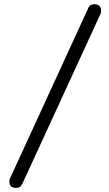

<svg xmlns="http://www.w3.org/2000/svg" viewBox="-20 -793 520 915"><path d="M85.4 84.5Q76.7 102.5 56.6 102.5Q24.4 102.5 24.4 70.3Q24.4 62.5 28.8 54.7L398.9 -750.5Q406.2 -772.9 429.7 -772.9Q461.9 -772.9 461.9 -740.7Q461.9 -734.4 459.5 -728Q457.5 -723.6 276.9 -331.1Q96.2 61.5 86.4 83Z"/></svg>

Font: inglobal
Style: Bold
Weight: 700
Designer: Andrey Kochetov, Denis Davydov, Evgeny Yurtaev
Foundry: inglobal.ru
Version: Version 1.00 September 25, 2014, initial release